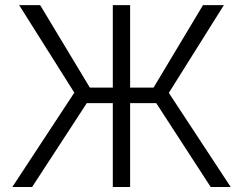

<svg xmlns="http://www.w3.org/2000/svg" viewBox="-20 -748 972 768"><path d="M500.5 -727.5V-397.5H594.2L792 -727.5H875.5L655.3 -376.5L902.8 0H822.8L605 -335.4H500.5V0H431.2V-335.4H327.1L108.4 0H29.3L277.3 -377.4L56.6 -727.5H140.6L339.4 -397.5H431.2V-727.5Z"/></svg>

Font: Inter Light
Style: Regular
Weight: 300
Designer: Rasmus Andersson
Foundry: rsms
Version: Version 4.000;git-a52131595